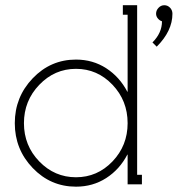

<svg xmlns="http://www.w3.org/2000/svg" viewBox="-20 -699 700 728"><path d="M571.8 -647Q571.8 -659.7 581.1 -669.4Q590.3 -679.2 603 -679.2Q615.7 -679.2 624.8 -669.7Q633.8 -660.2 633.8 -647Q633.8 -581.5 574.2 -522L558.1 -538.1Q594.2 -574.2 594.2 -618.2Q585 -621.1 578.4 -629.2Q571.8 -637.2 571.8 -647ZM463.9 -231.9Q463.9 -317.4 406.5 -377.7Q349.1 -438 268.1 -438Q187 -438 128.9 -377.4Q70.8 -316.9 70.8 -231.9Q70.8 -147 128.9 -86.9Q187 -26.9 268.1 -26.9Q349.1 -26.9 406.5 -86.9Q463.9 -147 463.9 -231.9ZM500 -679.2V-36.1H518.1V0H463.9V-112.8H462.9Q433.6 -56.6 382.8 -23.9Q332 8.8 268.1 8.8Q171.9 8.8 104 -62Q36.1 -132.8 36.1 -231.9Q36.1 -331.1 104 -402.1Q171.9 -473.1 268.1 -473.1Q332 -473.1 382.8 -440.2Q433.6 -407.2 462.9 -351.1H463.9V-643.1H445.8V-679.2Z"/></svg>

Font: Rawengulk
Style: Regular
Weight: 400
Version: Version 0.92